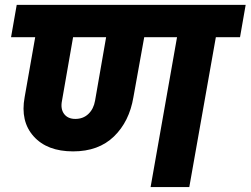

<svg xmlns="http://www.w3.org/2000/svg" viewBox="-20 -760 1018 780"><path d="M286.1 -276.9Q317.9 -276.9 339.1 -297.1Q360.4 -317.4 366.2 -351.1L411.1 -608.9H276.9L231.9 -351.1Q225.1 -317.9 240.2 -297.4Q255.4 -276.9 286.1 -276.9ZM24.9 -608.9 47.9 -740.2H978L955.1 -608.9H856.9L749 0H591.8L699.2 -608.9H565.9L522 -365.2Q505.4 -266.1 442.9 -205.6Q380.4 -145 276.9 -145Q171.4 -145 116.7 -206.1Q62 -267.1 80.1 -365.2L123 -608.9Z"/></svg>

Font: Poppins
Style: Bold Italic
Weight: 700
Italic angle: -10°
Designer: Ninad Kale (Devanagari), Jonny Pinhorn (Latin)
Foundry: Indian Type Foundry
Version: Version 3.200;PS 1.000;hotconv 16.6.54;makeotf.lib2.5.65590